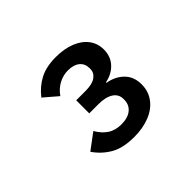

<svg xmlns="http://www.w3.org/2000/svg" viewBox="-150 -1017 1300 1300"><g transform="rotate(-45 500.0 -366.5)"><path d="M474 -441Q539 -441 571 -464Q603 -487 603 -524V-531Q603 -574 573 -599Q543 -624 489 -624Q442 -624 400 -601.5Q358 -579 329 -537L231 -621Q278 -681 340 -713.5Q402 -746 494 -746Q574 -746 634.5 -722Q695 -698 728 -654Q761 -610 761 -552Q761 -485 719.5 -441Q678 -397 614 -385V-380Q686 -367 730.5 -322Q775 -277 775 -204Q775 -139 739 -89.5Q703 -40 637.5 -13.5Q572 13 487 13Q381 13 315.5 -25Q250 -63 206 -127L320 -212Q348 -163 388 -136Q428 -109 487 -109Q549 -109 583.5 -137.5Q618 -166 618 -214V-221Q618 -267 579.5 -291.5Q541 -316 473 -316H385V-441Z"/></g></svg>

Font: IBM Plex Sans JP
Style: Bold
Weight: 700
Designer: Mike Abbink; Paul van der Laan; Pieter van Rosmalen; Wujin Sim; Yejin Wi; Jinhee Kim; Boomi Park; Yona Kim; Kichan Ma
Foundry: Sandoll Inc.
Version: Version 1.001